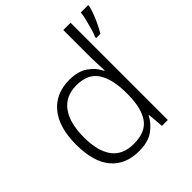

<svg xmlns="http://www.w3.org/2000/svg" viewBox="-205 -905 1061 1061"><g transform="rotate(-45 325.0 -375.0)"><path d="M279 10Q172 10 114.5 -59Q57 -128 57 -261Q57 -398 117.5 -470Q178 -542 284 -542Q351 -542 393 -513Q435 -484 455 -441H459Q458 -464 456.5 -493Q455 -522 455 -545V-760H512V0H466L458 -93H455Q434 -51 392 -20.5Q350 10 279 10ZM286 -39Q379 -39 417.5 -95Q456 -151 456 -257V-266Q456 -376 417.5 -434.5Q379 -493 290 -493Q205 -493 160.5 -432.5Q116 -372 116 -260Q116 -152 158 -95.5Q200 -39 286 -39ZM650 -753Q645 -731 635 -704Q625 -677 612 -650Q599 -623 585 -600H552V-609Q560 -626 568 -653.5Q576 -681 583 -710Q590 -739 592 -760H650Z"/></g></svg>

Font: Noto Sans Symbols Light
Style: Regular
Weight: 300
Version: Version 2.002